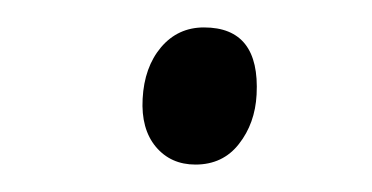

<svg xmlns="http://www.w3.org/2000/svg" viewBox="-20 -497 271 140"><path d="M84 -425Q85.2 -448 97.4 -462.5Q109.7 -477 128.7 -477Q169.7 -477 167.1 -428Q166 -407 154.2 -392Q142.5 -377 122.5 -377Q104.5 -377 93.6 -390Q82.8 -403 84 -425Z"/></svg>

Font: Literata 72pt ExtraLight
Style: Italic
Weight: 200
Italic angle: -2°
Designer: Latin by Veronika Burian and Jose Scaglione. Greek by Irene Vlachou. Cyrillic by Vera Evstafieva
Foundry: TypeTogether
Version: Version 3.002